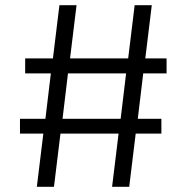

<svg xmlns="http://www.w3.org/2000/svg" viewBox="-20 -720 719 740"><path d="M532 -437 511 -262H602V-205H503L478 0H412L437 -205H213L188 0H122L147 -205H57V-262H155L176 -437H77V-495H184L209 -700H275L250 -495H474L499 -700H565L540 -495H622V-437ZM466 -437H242L221 -262H445Z"/></svg>

Font: Sarabun Light
Style: Regular
Weight: 300
Designer: Suppakit Chalermlarp | Katatrad Co.,Ltd.
Foundry: Cadson Demak Co.,Ltd.
Version: Version 1.000; ttfautohint (v1.6)